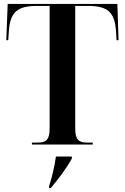

<svg xmlns="http://www.w3.org/2000/svg" viewBox="-20 -734 635 975"><path d="M142 0H451V-10H421C381 -10 362 -24 362 -80V-704H427C528 -704 563 -671 569 -575L572 -530H582L576 -714H19L12 -530H22L25 -575C31 -671 67 -704 167 -704H232V-80C232 -24 213 -10 173 -10H142ZM229 212V221H238C275 177 321 116 345 71V61H264C257 110 245 164 229 212Z"/></svg>

Font: Noto Serif Display SemiCondensed SemiBold
Style: Regular
Weight: 600
Width: 4
Designer: Monotype Design Team
Foundry: Monotype Imaging Inc.
Version: Version 2.009